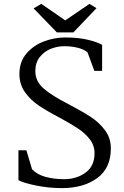

<svg xmlns="http://www.w3.org/2000/svg" viewBox="-20 -958 641 989"><path d="M75 0ZM75 -30V-184H116L145 -86Q172 -58 216 -46.5Q260 -35 310 -35Q374 -35 420.5 -68.5Q467 -102 467 -169Q467 -209 442.5 -240.5Q418 -272 382 -296Q346 -320 285 -353Q220 -387 178 -415.5Q136 -444 108 -484Q80 -524 80 -576Q80 -640 116.5 -682.5Q153 -725 207 -745Q261 -765 316 -765Q382 -765 431 -753.5Q480 -742 506 -727V-593H466L431 -688Q413 -704 380.5 -712Q348 -720 310 -720Q277 -720 243 -707Q209 -694 185.5 -665Q162 -636 162 -591Q162 -539 205.5 -501.5Q249 -464 332 -422Q404 -384 447 -356Q490 -328 520.5 -287.5Q551 -247 551 -194Q551 -91 480 -40Q409 11 299 11Q231 11 165 -2.5Q99 -16 75 -30ZM193 -938 316 -853 441 -938 477 -916 358 -791H273L153 -915Z"/></svg>

Font: Grenzecho Serif
Style: Serif-Regular
Weight: 400
Designer: Dan Reynolds
Foundry: Dan Reynolds
Version: Version 1.001; ttfautohint (v1.1) -l 5 -r 5 -G 72 -x 0 -D la